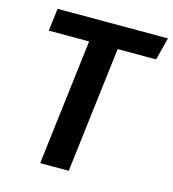

<svg xmlns="http://www.w3.org/2000/svg" viewBox="-104 -778 780 864"><g transform="rotate(15 286.0 -345.5)"><path d="M366 -586 295 0H162L233 -586H45L58 -691H572L545 -586Z"/></g></svg>

Font: Xgbmvzvtohvqztyvzapvmeyoton
Style: Regular
Weight: 500
Italic angle: -8°
Designer: Carrois Corporate & Edenspiekermann
Foundry: Carrois Corporate GbR & Edenspiekermann AG
Version: Version 2.001